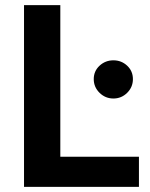

<svg xmlns="http://www.w3.org/2000/svg" viewBox="-20 -729 584 749"><path d="M522 -117.7V0H73.7V-709H215.3V-117.7ZM345.7 -420.4Q345.7 -451.7 368.4 -472.7Q391.1 -493.7 422.4 -493.7Q453.6 -493.7 476.1 -472.7Q498.5 -451.7 498.5 -420.4Q498.5 -389.2 476.1 -366.9Q453.6 -344.7 422.4 -344.7Q391.1 -344.7 368.4 -366.9Q345.7 -389.2 345.7 -420.4Z"/></svg>

Font: Estedad-FD Bold
Style: Regular
Weight: 700
Designer: Amin Abedi
Version: Version 7.3